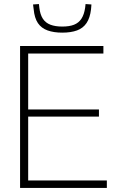

<svg xmlns="http://www.w3.org/2000/svg" viewBox="-20 -927 575 947"><path d="M79 0V-700H490V-663H119V-387H468V-352H119V-37H507V0ZM287 -766Q245 -766 214.5 -777Q184 -788 167 -813Q150 -838 146 -882Q145 -887 144.5 -893Q144 -899 143 -905L172 -907Q173 -903 173 -898.5Q173 -894 174 -889Q178 -855 191.5 -834.5Q205 -814 229 -805Q253 -796 287 -796Q322 -796 345 -805Q368 -814 381.5 -834.5Q395 -855 400 -889Q401 -894 401 -898.5Q401 -903 402 -907L431 -905Q430 -899 430 -893Q430 -887 429 -881Q424 -839 407 -813.5Q390 -788 360 -777Q330 -766 287 -766Z"/></svg>

Font: Georama ExtraLight
Style: Regular
Weight: 250
Version: Version 1.001